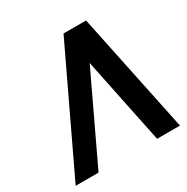

<svg xmlns="http://www.w3.org/2000/svg" viewBox="-160 -837 947 974"><g transform="rotate(-30 313.0 -350.0)"><path d="M473 -700H341L8 0H142L381 -504L485 0H619Z"/></g></svg>

Font: Unageo
Style: Bold-Italic
Weight: 700
Designer: Richard Sepsi
Foundry: Richard Sepsi
Version: Version 2.000